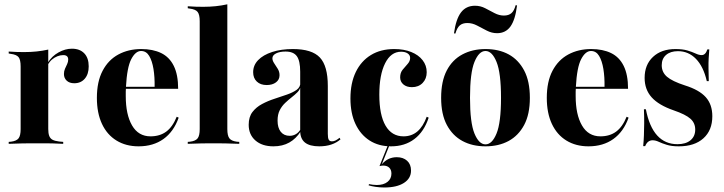

<svg xmlns="http://www.w3.org/2000/svg" viewBox="-20 -651 3277 869"><path d="M135.5 -2.4Q109.7 -2.4 83.1 -2Q56.5 -1.6 19.4 0V-8.9L29.8 -9.7Q54.8 -12.9 64.1 -25Q73.4 -37.1 73.4 -66.9V-208.9H198.4V-66.9Q198.4 -47.6 202.8 -35.9Q207.3 -24.2 217.7 -18.5Q228.2 -12.9 247.6 -10.5L266.1 -8.9V0Q238.7 -1.6 216.1 -2Q193.5 -2.4 174.6 -2.4Q155.6 -2.4 135.5 -2.4ZM73.4 -208.9V-350Q73.4 -380.6 64.1 -392.3Q54.8 -404 28.2 -407.3L19.4 -408.9V-417.7Q41.1 -416.1 57.7 -415.7Q74.2 -415.3 90.3 -415.3Q119.4 -415.3 146 -418.1Q172.6 -421 198.4 -426.6V-417.7V-208.9ZM316.1 -274.2Q294.4 -274.2 281.9 -285.9Q269.4 -297.6 269.4 -316.1Q269.4 -329 274.2 -339.9Q279 -350.8 283.9 -360.9Q288.7 -371 288.7 -381.5Q288.7 -401.6 266.1 -401.6Q253.2 -401.6 239.9 -396.4Q226.6 -391.1 215.3 -381.5Q204 -371.8 196.8 -358.1V-367.7Q214.5 -396.8 244.8 -413.7Q275 -430.6 305.6 -430.6Q341.1 -430.6 361.3 -409.7Q381.5 -388.7 381.5 -350.8Q381.5 -315.3 363.7 -294.8Q346 -274.2 316.1 -274.2Z M607.3 11.3Q550 11.3 507.3 -14.9Q464.5 -41.1 441.5 -90.3Q418.5 -139.5 418.5 -208.1Q418.5 -281.5 444.4 -330.6Q470.2 -379.8 515.7 -404.4Q561.3 -429 619.4 -429Q671.8 -429 709.3 -410.9Q746.8 -392.7 766.5 -352.8Q786.3 -312.9 786.3 -249.2H509.7L508.1 -258.1H679.8Q680.6 -302.4 674.6 -339.1Q668.5 -375.8 655.2 -398Q641.9 -420.2 618.5 -420.2Q593.5 -420.2 574.2 -383.5Q554.8 -346.8 550 -256.5V-254.8Q549.2 -246 549.2 -236.3Q549.2 -226.6 549.2 -216.1Q549.2 -132.3 577.8 -83.1Q606.5 -33.9 661.3 -33.9Q703.2 -33.9 732.3 -55.2Q761.3 -76.6 779.8 -122.6L788.7 -118.5Q766.1 -54.8 719.8 -21.8Q673.4 11.3 607.3 11.3Z M946 -2.4Q920.2 -2.4 893.5 -2Q866.9 -1.6 829.8 0V-8.9L840.3 -9.7Q865.3 -12.9 874.6 -25Q883.9 -37.1 883.9 -66.9V-208.9H1008.9V-66.9Q1008.9 -37.1 1018.1 -25Q1027.4 -12.9 1051.6 -9.7L1062.9 -8.9V0Q1025 -1.6 998.8 -2Q972.6 -2.4 946 -2.4ZM883.9 -208.9V-554.8Q883.9 -584.7 874.6 -596.8Q865.3 -608.9 838.7 -612.1L829.8 -613.7V-622.6Q851.6 -621 868.1 -620.6Q884.7 -620.2 900.8 -620.2Q929.8 -620.2 956.5 -623Q983.1 -625.8 1008.9 -631.5V-622.6V-208.9Z M1338.7 -208.9V-326.6Q1338.7 -375.8 1323.4 -396.8Q1308.1 -417.7 1272.6 -417.7Q1246 -417.7 1229.4 -409.3Q1212.9 -400.8 1212.9 -387.1Q1212.9 -376.6 1221 -364.5Q1229 -352.4 1237.1 -339.5Q1245.2 -326.6 1245.2 -310.5Q1245.2 -290.3 1229 -278.2Q1212.9 -266.1 1187.1 -266.1Q1158.9 -266.1 1142.3 -281.9Q1125.8 -297.6 1125.8 -324.2Q1125.8 -355.6 1148.4 -379Q1171 -402.4 1211.7 -415.7Q1252.4 -429 1305.6 -429Q1391.9 -429 1427.8 -390.7Q1463.7 -352.4 1463.7 -262.1V-208.9ZM1217.7 11.3Q1166.1 11.3 1135.9 -15.3Q1105.6 -41.9 1105.6 -86.3Q1105.6 -121.8 1122.6 -144Q1139.5 -166.1 1166.1 -180.2Q1192.7 -194.4 1222.6 -204Q1252.4 -213.7 1279 -223Q1305.6 -232.3 1322.6 -244.4Q1339.5 -256.5 1339.5 -276.6L1340.3 -260.5Q1337.9 -245.2 1326.2 -233.5Q1314.5 -221.8 1300 -210.5Q1285.5 -199.2 1270.6 -185.1Q1255.6 -171 1246 -152Q1236.3 -133.1 1236.3 -104.8Q1236.3 -72.6 1250.8 -54.4Q1265.3 -36.3 1291.1 -36.3Q1306.5 -36.3 1319.4 -44Q1332.3 -51.6 1341.1 -66.9V-56.5Q1320.2 -23.4 1289.5 -6Q1258.9 11.3 1217.7 11.3ZM1463.7 -45.2Q1463.7 -26.6 1467.7 -19Q1471.8 -11.3 1482.3 -11.3Q1491.1 -11.3 1499.6 -15.7Q1508.1 -20.2 1516.9 -27.4L1521 -20.2Q1503.2 -4.8 1479.4 3.2Q1455.6 11.3 1425 11.3Q1381.5 11.3 1360.1 -6Q1338.7 -23.4 1338.7 -58.9V-208.9H1463.7Z M1750 11.3Q1693.5 11.3 1652.4 -15.3Q1611.3 -41.9 1588.7 -90.3Q1566.1 -138.7 1566.1 -205.6Q1566.1 -275 1590.3 -325Q1614.5 -375 1658.9 -402Q1703.2 -429 1764.5 -429Q1808.1 -429 1841.1 -415.7Q1874.2 -402.4 1892.7 -378.6Q1911.3 -354.8 1911.3 -324.2Q1911.3 -294.4 1892.7 -275.4Q1874.2 -256.5 1844.4 -256.5Q1820.2 -256.5 1805.6 -269Q1791.1 -281.5 1791.1 -300.8Q1791.1 -321.8 1802.4 -335.5Q1813.7 -349.2 1825 -361.7Q1836.3 -374.2 1836.3 -388.7Q1836.3 -401.6 1825 -409.3Q1813.7 -416.9 1795.2 -416.9Q1749.2 -416.9 1723 -364.5Q1696.8 -312.1 1696.8 -222.6Q1696.8 -130.6 1725 -82.3Q1753.2 -33.9 1806.5 -33.9Q1842.7 -33.9 1869 -56Q1895.2 -78.2 1911.3 -122.6L1920.2 -118.5Q1899.2 -54.8 1855.6 -21.8Q1812.1 11.3 1750 11.3ZM1719.4 197.6Q1700 197.6 1680.6 194.8Q1661.3 191.9 1648.4 187.9L1650 182.3Q1657.3 183.9 1667.3 185.1Q1677.4 186.3 1685.5 186.3Q1716.1 186.3 1733.9 172.2Q1751.6 158.1 1751.6 134.7Q1751.6 117.7 1741.9 108.1Q1732.3 98.4 1713.7 98.4Q1709.7 98.4 1705.2 99.2Q1700.8 100 1697.6 100.8L1735.5 6.5H1742.7L1708.1 92.7Q1722.6 75.8 1739.5 68.1Q1756.5 60.5 1775.8 60.5Q1804.8 60.5 1822.6 76.6Q1840.3 92.7 1840.3 121Q1840.3 156.5 1808.1 177Q1775.8 197.6 1719.4 197.6Z M2177.4 11.3Q2117.7 11.3 2073 -12.9Q2028.2 -37.1 2002.4 -85.5Q1976.6 -133.9 1976.6 -208.1Q1976.6 -283.1 2002 -331.9Q2027.4 -380.6 2073 -404.8Q2118.5 -429 2177.4 -429Q2237.9 -429 2282.3 -404.8Q2326.6 -380.6 2352.4 -331.9Q2378.2 -283.1 2378.2 -208.1Q2378.2 -133.9 2352.4 -85.5Q2326.6 -37.1 2281.9 -12.9Q2237.1 11.3 2177.4 11.3ZM2177.4 2.4Q2207.3 2.4 2227.4 -46.8Q2247.6 -96 2247.6 -208.1Q2247.6 -321 2227.4 -370.6Q2207.3 -420.2 2177.4 -420.2Q2147.6 -420.2 2127.4 -370.6Q2107.3 -321 2107.3 -208.1Q2107.3 -96 2127.4 -46.8Q2147.6 2.4 2177.4 2.4ZM2229.8 -500.8Q2205.6 -500.8 2183.1 -512.5Q2160.5 -524.2 2139.1 -535.5Q2117.7 -546.8 2095.2 -546.8Q2073.4 -546.8 2060.9 -535.9Q2048.4 -525 2041.1 -499.2L2034.7 -500Q2043.5 -564.5 2066.5 -594.8Q2089.5 -625 2129.8 -625Q2154.8 -625 2176.2 -613.7Q2197.6 -602.4 2218.5 -591.5Q2239.5 -580.6 2260.5 -580.6Q2282.3 -580.6 2294.8 -591.5Q2307.3 -602.4 2313.7 -627.4L2320.2 -626.6Q2312.1 -561.3 2290.3 -531Q2268.5 -500.8 2229.8 -500.8Z M2643.5 11.3Q2586.3 11.3 2543.5 -14.9Q2500.8 -41.1 2477.8 -90.3Q2454.8 -139.5 2454.8 -208.1Q2454.8 -281.5 2480.6 -330.6Q2506.5 -379.8 2552 -404.4Q2597.6 -429 2655.6 -429Q2708.1 -429 2745.6 -410.9Q2783.1 -392.7 2802.8 -352.8Q2822.6 -312.9 2822.6 -249.2H2546L2544.4 -258.1H2716.1Q2716.9 -302.4 2710.9 -339.1Q2704.8 -375.8 2691.5 -398Q2678.2 -420.2 2654.8 -420.2Q2629.8 -420.2 2610.5 -383.5Q2591.1 -346.8 2586.3 -256.5V-254.8Q2585.5 -246 2585.5 -236.3Q2585.5 -226.6 2585.5 -216.1Q2585.5 -132.3 2614.1 -83.1Q2642.7 -33.9 2697.6 -33.9Q2739.5 -33.9 2768.5 -55.2Q2797.6 -76.6 2816.1 -122.6L2825 -118.5Q2802.4 -54.8 2756 -21.8Q2709.7 11.3 2643.5 11.3Z M3052.4 11.3Q3019.4 11.3 2997.6 4.4Q2975.8 -2.4 2961.3 -9.3Q2946.8 -16.1 2933.9 -16.1Q2910.5 -16.1 2900 10.5H2891.1Q2893.5 -13.7 2894.4 -38.3Q2895.2 -62.9 2895.6 -91.9Q2896 -121 2894.4 -156.5H2903.2Q2918.5 -77.4 2954.4 -37.9Q2990.3 1.6 3046 1.6Q3083.9 1.6 3105.2 -16.1Q3126.6 -33.9 3126.6 -64.5Q3126.6 -94.4 3104.8 -113.7Q3083.1 -133.1 3029 -151.6Q2961.3 -175 2929.4 -210.5Q2897.6 -246 2897.6 -298.4Q2897.6 -358.1 2935.5 -393.5Q2973.4 -429 3037.1 -429Q3069.4 -429 3091.1 -422.6Q3112.9 -416.1 3128.2 -408.9Q3143.5 -401.6 3155.6 -401.6Q3164.5 -401.6 3171 -408.1Q3177.4 -414.5 3181.5 -427.4H3190.3Q3188.7 -407.3 3187.5 -387.1Q3186.3 -366.9 3186.7 -342.7Q3187.1 -318.5 3187.9 -283.9H3179Q3163.7 -350 3129.8 -384.7Q3096 -419.4 3048.4 -419.4Q3014.5 -419.4 2994.8 -402.4Q2975 -385.5 2975 -355.6Q2975 -324.2 2998.8 -303.6Q3022.6 -283.1 3079.8 -264.5Q3144.4 -244.4 3174.2 -211.3Q3204 -178.2 3204 -125Q3204 -61.3 3163.7 -25Q3123.4 11.3 3052.4 11.3Z"/></svg>

Font: Playfair 144pt SemiCondensed ExtraBold
Style: Regular
Weight: 800
Width: 4
Designer: Claus Eggers Sørensen
Foundry: Claus Eggers Sørensen
Version: Version 2.203